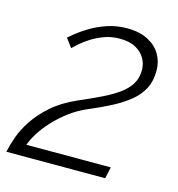

<svg xmlns="http://www.w3.org/2000/svg" viewBox="-104 -661 688 741"><g transform="rotate(15 240.0 -290.5)"><path d="M-13 0Q-7 -28 5 -62Q17 -96 41 -132Q65 -168 103.5 -202Q142 -236 201 -262Q250 -283 289 -302Q328 -321 355 -340.5Q382 -360 396.5 -384Q411 -408 411 -440Q411 -464 399 -485.5Q387 -507 362 -521Q337 -535 298 -535Q265 -535 237.5 -525Q210 -515 187.5 -501Q165 -487 149 -473Q133 -459 125 -451L99 -486Q103 -490 121.5 -505Q140 -520 168.5 -537.5Q197 -555 234.5 -568Q272 -581 315 -581Q365 -581 399 -563Q433 -545 449.5 -516Q466 -487 466 -452Q466 -410 450 -379.5Q434 -349 405 -325.5Q376 -302 337 -281.5Q298 -261 250 -241Q210 -224 177 -199Q144 -174 119 -146.5Q94 -119 78 -93Q62 -67 55 -46H392L382 0Z"/></g></svg>

Font: Raleway Thin Light
Style: Italic
Weight: 300
Italic angle: -12°
Version: Version 4.026